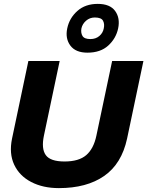

<svg xmlns="http://www.w3.org/2000/svg" viewBox="-20 -958 758 988"><path d="M430 -687Q369 -687 342 -723.5Q315 -760 326 -812Q337 -865 378 -901.5Q419 -938 483 -938Q546 -938 572.5 -901.5Q599 -865 588 -812Q577 -760 537 -723.5Q497 -687 430 -687ZM445 -757Q473 -757 491.5 -773Q510 -789 514 -812Q519 -835 510 -851.5Q501 -868 468 -868Q442 -868 423 -851.5Q404 -835 399 -812Q395 -789 404.5 -773Q414 -757 445 -757ZM283 10Q201 10 140.5 -21.5Q80 -53 53 -110.5Q26 -168 42 -245L126 -644H287L206 -260Q192 -193 215.5 -160Q239 -127 312 -127Q386 -127 424 -160Q462 -193 476 -260L557 -644H718L634 -245Q606 -115 516 -52.5Q426 10 283 10Z"/></svg>

Font: Kanit SemiBold
Style: Italic
Weight: 600
Italic angle: -12°
Designer: Katatrad Team
Foundry: CadsonDemak
Version: Version 2.000; ttfautohint (v1.8.3)